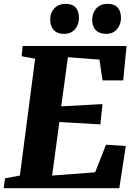

<svg xmlns="http://www.w3.org/2000/svg" viewBox="-42 -989 711 1009"><path d="M-15.6 -51.8 62.5 -66.4 142.6 -680.7 71.8 -693.4 77.1 -747.1H623L605.5 -566.4H497.1L480.5 -675.8L314.9 -688.5L279.8 -430.2L496.6 -441.9L485.4 -335.4L270 -347.7L231.9 -66.4L458 -83.5L515.1 -228.5L619.1 -221.7L585 0H-22.5ZM460.4 -831.8Q441.4 -852.5 442.4 -887.7Q443.4 -922.9 465.1 -945.8Q486.8 -968.8 522.9 -968.8Q559.1 -968.8 576.4 -949.2Q593.8 -929.7 593.8 -894.8Q593.8 -859.9 572.8 -835.4Q551.8 -811 515.6 -811Q479.5 -811 460.4 -831.8ZM221.7 -886.7Q221.7 -921.9 243.9 -945.3Q266.1 -968.8 302.2 -968.8Q338.4 -968.8 355.7 -949.2Q373 -929.7 373 -894.8Q373 -859.9 352.1 -835.4Q331.1 -811 294.9 -811Q258.8 -811 240.2 -831.3Q221.7 -851.6 221.7 -886.7Z"/></svg>

Font: Merriweather
Style: Heavy Italic
Weight: 900
Italic angle: -7°
Designer: Eben Sorkin
Foundry: Eben Sorkin
Version: Version 1.001